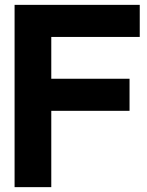

<svg xmlns="http://www.w3.org/2000/svg" viewBox="-20 -770 606 790"><path d="M191 -618H555V-750H40V0H191V-314H513V-446H191Z"/></svg>

Font: Oakes Bold
Style: Regular
Weight: 700
Designer: Samuel Oakes
Foundry: Samuel Oakes
Version: Version 1.003;PS 001.003;hotconv 1.0.88;makeotf.lib2.5.64775